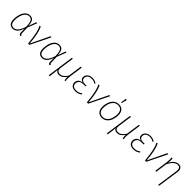

<svg xmlns="http://www.w3.org/2000/svg" viewBox="476 -2661 4777 4777"><g transform="rotate(45 2864.5 -273.0)"><path d="M442 -316 516 -520H551L454 -270L459 -74Q460 -51 468 -41Q476 -31 491 -26L477 5Q453 -1 439 -17Q425 -33 425 -67L424 -205Q386 -92 334 -41Q282 10 210 10Q139 10 101 -38Q63 -86 63 -181Q63 -259 86.5 -340Q110 -421 161.5 -476Q213 -531 291 -531Q341 -531 372.5 -511.5Q404 -492 421.5 -445Q439 -398 442 -316ZM98 -181Q98 -21 212 -21Q274 -21 325.5 -76Q377 -131 419 -264Q415 -358 401.5 -409Q388 -460 361.5 -480.5Q335 -501 290 -501Q226 -501 182.5 -450.5Q139 -400 118.5 -326Q98 -252 98 -181Z M775 -29 1014 -526 1048 -518 793 0H747Q728 -210 700.5 -330.5Q673 -451 634 -516L668 -525Q748 -387 775 -29Z M1473 -316 1547 -520H1582L1485 -270L1490 -74Q1491 -51 1499 -41Q1507 -31 1522 -26L1508 5Q1484 -1 1470 -17Q1456 -33 1456 -67L1455 -205Q1417 -92 1365 -41Q1313 10 1241 10Q1170 10 1132 -38Q1094 -86 1094 -181Q1094 -259 1117.5 -340Q1141 -421 1192.5 -476Q1244 -531 1322 -531Q1372 -531 1403.5 -511.5Q1435 -492 1452.5 -445Q1470 -398 1473 -316ZM1129 -181Q1129 -21 1243 -21Q1305 -21 1356.5 -76Q1408 -131 1450 -264Q1446 -358 1432.5 -409Q1419 -460 1392.5 -480.5Q1366 -501 1321 -501Q1257 -501 1213.5 -450.5Q1170 -400 1149.5 -326Q1129 -252 1129 -181Z M2059 -89Q2059 -44 2069 1L2038 6Q2027 -44 2027 -81Q2027 -100 2028 -111Q1987 -54 1942.5 -22Q1898 10 1840 10Q1755 10 1732 -54Q1729 -5 1719 70L1701 194L1667 196L1768 -520H1802L1749 -145Q1747 -125 1747 -116Q1747 -66 1773 -43.5Q1799 -21 1841 -21Q1945 -21 2029 -156L2081 -520H2115L2066 -173Q2059 -128 2059 -89Z M2245 -130Q2245 -189 2284.5 -229.5Q2324 -270 2395 -275Q2351 -287 2327 -311.5Q2303 -336 2303 -382Q2303 -417 2323 -451.5Q2343 -486 2384.5 -508.5Q2426 -531 2488 -531Q2536 -531 2571.5 -518Q2607 -505 2637 -483L2615 -461Q2588 -481 2558 -491Q2528 -501 2488 -501Q2410 -501 2374 -465Q2338 -429 2338 -382Q2338 -339 2369 -313.5Q2400 -288 2460 -288H2519L2510 -258H2455Q2359 -258 2320 -221.5Q2281 -185 2281 -130Q2281 -77 2316 -49Q2351 -21 2413 -21Q2464 -21 2498 -34Q2532 -47 2574 -76L2592 -52Q2553 -22 2510 -6Q2467 10 2412 10Q2337 10 2291 -27.5Q2245 -65 2245 -130Z M2844 -29 3083 -526 3117 -518 2862 0H2816Q2797 -210 2769.5 -330.5Q2742 -451 2703 -516L2737 -525Q2817 -387 2844 -29Z M3165 -198Q3165 -273 3190.5 -349.5Q3216 -426 3273 -478.5Q3330 -531 3418 -531Q3504 -531 3551.5 -478Q3599 -425 3599 -327Q3599 -252 3574 -174.5Q3549 -97 3492.5 -43.5Q3436 10 3346 10Q3260 10 3212.5 -44.5Q3165 -99 3165 -198ZM3564 -326Q3564 -411 3526.5 -456Q3489 -501 3418 -501Q3340 -501 3291 -452Q3242 -403 3221 -333Q3200 -263 3200 -196Q3200 -112 3238 -66.5Q3276 -21 3346 -21Q3423 -21 3472 -69.5Q3521 -118 3542.5 -188Q3564 -258 3564 -326ZM3477 -744 3442 -602H3418L3438 -746Z M4104 -89Q4104 -44 4114 1L4083 6Q4072 -44 4072 -81Q4072 -100 4073 -111Q4032 -54 3987.5 -22Q3943 10 3885 10Q3800 10 3777 -54Q3774 -5 3764 70L3746 194L3712 196L3813 -520H3847L3794 -145Q3792 -125 3792 -116Q3792 -66 3818 -43.5Q3844 -21 3886 -21Q3990 -21 4074 -156L4126 -520H4160L4111 -173Q4104 -128 4104 -89Z M4290 -130Q4290 -189 4329.5 -229.5Q4369 -270 4440 -275Q4396 -287 4372 -311.5Q4348 -336 4348 -382Q4348 -417 4368 -451.5Q4388 -486 4429.5 -508.5Q4471 -531 4533 -531Q4581 -531 4616.5 -518Q4652 -505 4682 -483L4660 -461Q4633 -481 4603 -491Q4573 -501 4533 -501Q4455 -501 4419 -465Q4383 -429 4383 -382Q4383 -339 4414 -313.5Q4445 -288 4505 -288H4564L4555 -258H4500Q4404 -258 4365 -221.5Q4326 -185 4326 -130Q4326 -77 4361 -49Q4396 -21 4458 -21Q4509 -21 4543 -34Q4577 -47 4619 -76L4637 -52Q4598 -22 4555 -6Q4512 10 4457 10Q4382 10 4336 -27.5Q4290 -65 4290 -130Z M4889 -29 5128 -526 5162 -518 4907 0H4861Q4842 -210 4814.5 -330.5Q4787 -451 4748 -516L4782 -525Q4862 -387 4889 -29Z M5602 -367Q5605 -387 5605 -404Q5605 -501 5516 -501Q5456 -501 5400 -448.5Q5344 -396 5300 -300L5258 0H5224L5274 -355Q5281 -408 5281 -450Q5281 -487 5276 -522L5307 -525Q5315 -487 5315 -453Q5315 -425 5309 -371Q5350 -449 5405 -490Q5460 -531 5518 -531Q5576 -531 5607.5 -498.5Q5639 -466 5639 -407Q5639 -389 5636 -369L5554 196L5521 200Z"/></g></svg>

Font: FiraGO UltraLight
Style: Italic
Weight: 200
Italic angle: -8°
Designer: bBox Type GmbH
Foundry: bBox Type GmbH
Version: Version 1.001